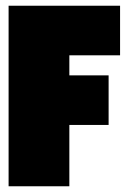

<svg xmlns="http://www.w3.org/2000/svg" viewBox="-20 -650 439 670"><path d="M399 -630V-457H222V-387H359V-214H222V0H10V-630Z"/></svg>

Font: FFF_tuoi-tre Text
Style: Regular
Weight: 700
Designer: bBox Type GmbH
Foundry: bBox Type GmbH
Version: Version 1.001